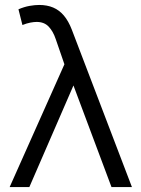

<svg xmlns="http://www.w3.org/2000/svg" viewBox="-20 -755 571 775"><path d="M19 0 240 -495.5 205 -597Q194.5 -628.5 176.5 -647.5Q158.5 -666.5 128 -666.5Q117.5 -666.5 102.8 -663.8Q88 -661 70.5 -654L54.5 -717.5Q78 -727.5 99.2 -731.2Q120.5 -735 138 -735Q170 -735 194.8 -724.5Q219.5 -714 238 -692Q256.5 -670 270 -635L512.5 0H430L276.5 -410L98.5 0Z"/></svg>

Font: Geologica Cursive ExtraLight
Style: Regular
Weight: 250
Designer: Sindre Bremnes, Frode Helland
Foundry: Monokrom Skriftforlag AS
Version: Version 1.010;gftools[0.9.28]